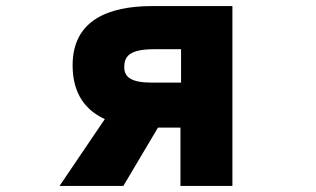

<svg xmlns="http://www.w3.org/2000/svg" viewBox="-20 -548 1040 632"><path d="M574 -128V64H745V-528H481C336 -528 219 -481 219 -333C219 -237 264 -184 325 -156L176 64H386L500 -128ZM487 -386H576V-276H481C410 -276 389 -295 389 -327C389 -360 403 -386 487 -386Z"/></svg>

Font: LINE Seed JP App_OTF ExtraBold
Style: Regular
Weight: 800
Designer: LINE & Fontrix & Fontworks
Version: Version 1.013